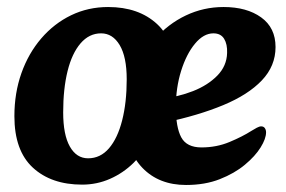

<svg xmlns="http://www.w3.org/2000/svg" viewBox="-20 -511 815 547"><path d="M214 15Q126 15 73.5 -33.5Q21 -82 21 -180Q21 -246 41 -302.5Q61 -359 97.5 -401.5Q134 -444 182.5 -467.5Q231 -491 288 -491Q375 -491 427.5 -442.5Q480 -394 480 -296Q480 -248 469 -204.5Q458 -161 437 -124L409 -112Q390 -76 360.5 -47Q331 -18 293.5 -1.5Q256 15 214 15ZM231 -60Q266 -60 290.5 -88.5Q315 -117 328 -168Q341 -219 341 -285Q341 -349 321 -382.5Q301 -416 268 -416Q234 -416 209.5 -387.5Q185 -359 172.5 -308.5Q160 -258 160 -191Q160 -127 179 -93.5Q198 -60 231 -60ZM510 16Q433 16 386 -32.5Q339 -81 339 -166Q339 -237 360.5 -296Q382 -355 420.5 -399Q459 -443 509.5 -467Q560 -491 617 -491Q683 -491 724 -461.5Q765 -432 765 -377Q765 -323 726 -282Q687 -241 616 -211.5Q545 -182 450 -162L437 -229Q488 -235 530 -251.5Q572 -268 599 -295.5Q626 -323 627 -360Q628 -385 618.5 -400.5Q609 -416 588 -416Q560 -416 535.5 -386.5Q511 -357 496 -309Q481 -261 481 -206Q481 -148 496.5 -119.5Q512 -91 554 -91Q597 -91 634 -106.5Q671 -122 696 -138Q704 -143 711.5 -147Q719 -151 724 -151Q731 -151 734.5 -146Q738 -141 738 -134Q738 -116 722.5 -91Q707 -66 677.5 -41.5Q648 -17 606 -0.5Q564 16 510 16Z"/></svg>

Font: Alkatra SemiBold
Style: Regular
Weight: 600
Designer: Suman Bhandary
Version: Version 1.100;gftools[0.9.22]